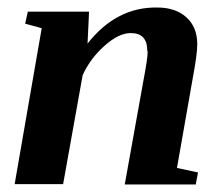

<svg xmlns="http://www.w3.org/2000/svg" viewBox="-20 -492 596 511"><path d="M373 -354 372 -357Q372 -404 328 -404Q296 -404 258 -370Q220 -336 200 -292L148 -2H19L91 -417L47 -429L54 -461H217L213 -376Q290 -474 399 -472Q447 -472 476 -446Q505 -420 505 -374Q505 -348 493 -284L451 -45L507 -33L501 -1H312L362 -279Q373 -337 373 -354Z"/></svg>

Font: Libra Serif Modern
Style: Bold Italic
Weight: 700
Italic angle: -12°
Designer: Stefan Peev, Context Ltd
Foundry: Stefan Peev, Context Ltd
Version: Version 1.000